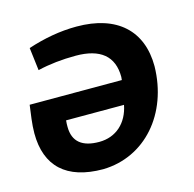

<svg xmlns="http://www.w3.org/2000/svg" viewBox="-81 -574 672 666"><g transform="rotate(-15 255.0 -241.0)"><path d="M129 -164C129 -171 129 -179 130 -187H338C326 -125 283 -85 222 -85C162 -85 129 -110 129 -164ZM475 -289C475 -417 394 -492 249 -492C189 -492 131 -481 73 -462L83 -380C125 -390 171 -395 220 -395C308 -395 354 -358 354 -283C354 -280 353 -276 353 -272H22C18 -241 12 -205 12 -172C12 -54 79 10 211 10C362 7 472 -119 475 -289Z"/></g></svg>

Font: Cantarell
Style: BoldOblique
Weight: 700
Italic angle: -8°
Designer: Dave Crossland
Version: Version 0.024